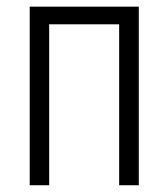

<svg xmlns="http://www.w3.org/2000/svg" viewBox="-20 -548 498 568"><path d="M390.6 0H332.5V-476.1H125.5V0H67.9V-528.3H390.6Z"/></svg>

Font: RobotoCondensed-Light
Style: Light
Weight: 300
Designer: Google
Version: Version 1.200311; 2013